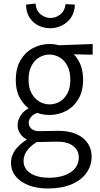

<svg xmlns="http://www.w3.org/2000/svg" viewBox="-20 -827 568 1089"><path d="M378.9 -374.1Q378.9 -422.5 361.9 -454.2Q345 -485.9 317.8 -501.7Q290.7 -517.6 260.2 -517.6Q230.7 -517.6 203.4 -501.9Q176 -486.2 159 -454.3Q142 -422.5 142 -373.8Q142 -328.6 159.4 -297.4Q176.7 -266.3 203.9 -250.6Q231 -234.9 261.5 -234.9Q291.7 -234.9 318.3 -250.2Q345 -265.6 361.9 -296.7Q378.9 -327.8 378.9 -374.1ZM451.3 -373.8Q451.3 -309.8 424.8 -265.3Q398.4 -220.7 354.8 -197.8Q311.2 -174.9 260.8 -174.9Q209.6 -174.9 166.2 -197.6Q122.9 -220.3 96.3 -264.7Q69.6 -309.1 69.6 -373.2Q69.6 -440 96.3 -485.4Q123 -530.8 167.1 -554.2Q211.2 -577.6 261.5 -577.6Q311.8 -577.6 355 -553.6Q398.2 -529.6 424.8 -484.4Q451.3 -439.1 451.3 -373.8ZM505.6 -577.3V-516.8L356.2 -519.8L260.8 -568.4ZM176.6 -60.4 205.8 -30.8Q161 -7.6 137.3 21.8Q113.6 51.2 113.6 85.5Q113.6 130.2 153.1 155.7Q192.5 181.1 256.9 181.1Q334.3 181.1 380.6 150.2Q426.9 119.2 426.9 65Q426.9 24 392.7 -0.6Q358.6 -25.2 299.1 -23.5L202.4 -21.5Q162.9 -20.5 135.5 -34.1Q108 -47.6 93.9 -69.8Q79.7 -91.9 79.7 -117Q79.7 -150.6 104.9 -182.4Q130.2 -214.1 181.9 -227.3L199.6 -189Q170.8 -181.5 156.7 -164.3Q142.7 -147.1 142.7 -130.4Q142.7 -110.4 158.6 -96.7Q174.5 -82.9 201.9 -83.2L304.7 -84.8Q397.9 -86 448.8 -45.3Q499.6 -4.5 499.6 61.4Q499.6 113 470 154.2Q440.4 195.5 384.7 218.8Q329 242.1 251 242.1Q190.3 242.1 143.3 224.2Q96.4 206.4 69.4 173.6Q42.4 140.9 42.4 96.4Q42.4 49.2 77.3 10.1Q112.1 -29 176.6 -60.4ZM181.4 -806.8Q185.1 -766.4 210.7 -745.7Q236.2 -725.1 266.4 -725.1Q296.1 -725.1 321.6 -744.6Q347.2 -764.1 351.9 -803.5L404.7 -801Q403.5 -756.8 382.6 -726.9Q361.6 -697 330.2 -681.9Q298.9 -666.8 264.7 -666.8Q230 -666.8 198.9 -681.7Q167.8 -696.7 148 -726.6Q128.3 -756.5 127.6 -800.7Z"/></svg>

Font: Yaldevi ExtraLight
Style: Regular
Weight: 200
Designer: Sol Matas, Rajitha Manaperi, Kosala Senevirathne
Foundry: Mooniak
Version: Version 1.100